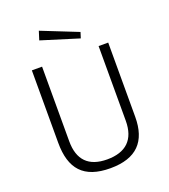

<svg xmlns="http://www.w3.org/2000/svg" viewBox="-166 -1056 1040 1184"><g transform="rotate(-20 353.5 -464.0)"><path d="M228 -938 210 -881 455 -805 467 -843ZM605 -236V-723H542V-233C542 -109 476 -48 354 -48C232 -48 171 -111 171 -233V-723H104V-248C104 -76 179 10 354 10C526 10 605 -75 605 -236Z"/></g></svg>

Font: United Sans ExtraLight
Style: Regular
Weight: 200
Designer: Pablo Impallari, Rodrigo Fuenzalida (Modified by Dan O. Williams)
Version: Version 1.000;PS 001.000;hotconv 1.0.88;makeotf.lib2.5.64775